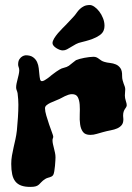

<svg xmlns="http://www.w3.org/2000/svg" viewBox="-20 -733 516 750"><path d="M475.1 -321.8Q474.6 -316.9 472.4 -313.7Q470.2 -310.5 467.5 -306.4Q464.8 -302.2 462.9 -296.4Q460.9 -290.5 460.9 -280.8Q460.9 -276.9 461.4 -273.9Q461.9 -271 461.9 -267.1Q461.9 -252.4 455.3 -244.4Q448.7 -236.3 437.7 -231.4Q426.8 -226.6 412.1 -223.9Q397.5 -221.2 381.8 -216.8Q370.6 -213.9 357.9 -210Q345.2 -206.1 333 -206.1Q312.5 -206.1 304 -217.8Q295.4 -229.5 293 -247.3Q290.5 -265.1 291.5 -285.6Q292.5 -306.2 291.3 -324Q290 -341.8 283.9 -353.5Q277.8 -365.2 261.2 -365.2Q254.4 -365.2 247.1 -362.8Q239.7 -360.4 233.2 -357.2Q226.6 -354 220.9 -350.8Q215.3 -347.7 211.9 -346.2Q204.6 -342.8 195.1 -339.1Q185.5 -335.4 176.8 -331.3Q168 -327.1 161.9 -322Q155.8 -316.9 155.8 -310.1Q155.8 -298.8 160.9 -281.5Q166 -264.2 171.9 -246.8Q177.7 -229.5 182.9 -216.1Q188 -202.6 188 -199.2Q188 -195.8 186.5 -192.6Q185.1 -189.5 185.1 -185.1Q185.1 -178.2 186.8 -170.4Q188.5 -162.6 190.7 -154.1Q192.9 -145.5 194.8 -136.5Q196.8 -127.4 196.8 -118.2Q196.8 -115.2 196.3 -105.7Q195.8 -96.2 194.8 -85.2Q193.8 -74.2 192.1 -64.2Q190.4 -54.2 188 -49.8Q185.5 -45.9 182.1 -43.9Q178.7 -42 174.8 -40.8Q170.9 -39.6 166.5 -38.3Q162.1 -37.1 157.2 -34.2Q146.5 -27.3 141.6 -21.7Q136.7 -16.1 132.1 -12Q127.4 -7.8 120.4 -5.4Q113.3 -2.9 98.1 -2.9Q77.1 -2.9 63 -8.1Q48.8 -13.2 40 -24.2Q31.2 -35.2 27.6 -52.2Q23.9 -69.3 23.9 -92.8Q23.9 -108.9 26.6 -124.8Q29.3 -140.6 33 -156.7Q36.6 -172.9 40.3 -189.2Q43.9 -205.6 45.9 -223.1Q48.3 -246.6 50 -273.7Q51.8 -300.8 51.8 -324.2Q51.8 -343.8 48.8 -368.2Q47.9 -374 45.4 -379.9Q43 -385.7 43 -391.1Q43 -398.4 44.7 -406.7Q46.4 -415 48.6 -423.3Q50.8 -431.6 52.7 -440.2Q54.7 -448.7 55.2 -457Q55.2 -465.3 53 -470.5Q50.8 -475.6 50.8 -481Q50.8 -494.6 56.2 -502.2Q61.5 -509.8 67.4 -512.9Q73.2 -516.1 77.6 -516.6Q82 -517.1 80.1 -517.1Q98.6 -517.1 109.1 -509.5Q119.6 -502 124.8 -490.7Q129.9 -479.5 131.3 -466.6Q132.8 -453.6 133.8 -442.4Q134.8 -431.2 136.5 -423.6Q138.2 -416 144 -416Q147.9 -416 154.1 -419.4Q160.2 -422.9 165.5 -426.8Q170.9 -430.7 173.8 -433.3Q176.8 -436 174.8 -434.1L173.8 -433.1Q174.3 -433.1 174.8 -433.6Q176.3 -435.1 178.2 -436Q176.3 -435.1 176.3 -435.1H175.8Q182.1 -439.9 188.5 -444.8Q193.8 -448.7 200.2 -453.4Q206.5 -458 211.9 -460.9Q220.2 -466.3 230.5 -468.5Q240.7 -470.7 249 -476.1Q256.3 -481.4 263.7 -487.8Q271 -494.1 276.9 -498Q282.7 -500.5 291.3 -502.9Q299.8 -505.4 309.6 -507.1Q319.3 -508.8 328.6 -510Q337.9 -511.2 345.2 -511.2Q352.1 -511.2 356.9 -509Q361.8 -506.8 366.2 -503.4Q370.6 -500 375.7 -496.6Q380.9 -493.2 388.2 -491.2Q397.5 -488.3 409.7 -487.1Q421.9 -485.8 432.4 -481.4Q442.9 -477.1 450.2 -467Q457.5 -457 457 -436Q457 -426.8 459 -419.4Q460.9 -412.1 463.1 -406.2Q465.3 -400.4 467.3 -395Q469.2 -389.6 469.2 -383.8Q469.2 -378.4 468.5 -372.3Q467.8 -366.2 467.8 -359.9Q467.8 -350.1 471.4 -339.1Q475.1 -328.1 475.1 -321.8ZM385.3 -615.2Q381.3 -603.5 368.7 -595Q356 -586.4 341.6 -581.1Q327.1 -575.7 314.7 -572.5Q302.2 -569.3 298.8 -568.4Q286.6 -565.9 276.9 -560.8Q267.1 -555.7 258.3 -550Q249.5 -544.4 241.7 -540.3Q233.9 -536.1 225.1 -536.1Q219.2 -536.1 212.4 -538.8Q205.6 -541.5 199.5 -545.4Q193.4 -549.3 189.2 -554.4Q185.1 -559.6 185.1 -564.5Q185.1 -572.3 191.4 -582.8Q197.8 -593.3 206.5 -603.5Q215.3 -613.8 223.9 -622.3Q232.4 -630.9 236.8 -635.3Q245.1 -644.5 253.2 -652.6Q261.2 -660.6 267.1 -667.5Q273.9 -674.8 279.5 -683.1Q285.2 -691.4 292.2 -698Q299.3 -704.6 308.3 -709Q317.4 -713.4 331.1 -713.4Q338.9 -713.4 348.9 -706.5Q358.9 -699.7 367.7 -688.2Q376.5 -676.8 382.3 -662.1Q388.2 -647.5 388.2 -632.3Q388.2 -622.6 385.3 -615.2Z"/></svg>

Font: Freckle Face
Style: Regular
Weight: 400
Designer: Astigmatic (AOETI)
Foundry: Astigmatic (AOETI)
Version: Version 1.000